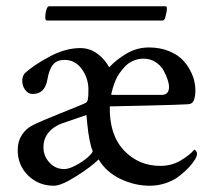

<svg xmlns="http://www.w3.org/2000/svg" viewBox="-20 -591 693 619"><path d="M126 -534.2Q126 -538.1 126.5 -544.9Q127 -551.8 130.1 -561.3Q133.3 -570.8 138.2 -570.8H513.2Q518.1 -570.8 518.1 -564Q518.1 -553.7 512.2 -532.2Q511.2 -529.8 509.5 -527.8Q507.8 -525.9 506.3 -525.4L504.9 -524.9H131.8Q126 -524.4 126 -534.2ZM37.1 -106.9Q37.1 -135.3 50.3 -155.5Q63.5 -175.8 83 -186Q110.8 -200.2 176.3 -226.3Q241.7 -252.4 249 -255.9Q256.3 -258.8 259 -261.5Q261.7 -264.2 263.2 -270Q265.1 -278.8 265.1 -301.8Q265.1 -338.4 243.9 -368.2Q222.7 -397.9 188 -397.9Q163.1 -397.9 150.6 -382.3Q138.2 -366.7 132.8 -335Q125 -288.1 85.9 -288.1Q70.8 -288.1 61.3 -301Q51.8 -314 51.8 -330.1Q51.8 -344.2 59.1 -354Q85.9 -379.4 138.2 -407.7Q190.4 -436 238.8 -436Q269 -436 293.5 -418.2Q317.9 -400.4 332 -374Q355.5 -399.4 388.7 -418.7Q421.9 -438 460 -438Q494.1 -438 521.5 -427.5Q548.8 -417 564.9 -401.6Q581.1 -386.2 591.6 -366.9Q602.1 -347.7 606 -331.5Q609.9 -315.4 609.9 -301.8Q609.9 -278.8 604.7 -267.1Q599.6 -255.4 585.9 -254.9Q565.9 -253.4 456.5 -250.7Q347.2 -248 334 -248Q332 -156.7 379.4 -106.4Q426.8 -56.2 497.1 -56.2Q533.2 -56.2 562.3 -73.5Q591.3 -90.8 606.9 -108.9Q607.4 -108.9 609.4 -107.2Q611.3 -105.5 613.3 -102.1Q615.2 -98.6 615.2 -95.2Q615.2 -87.9 608.9 -77.1Q601.1 -64.5 589.1 -51.5Q577.1 -38.6 559.1 -24.2Q541 -9.8 515.6 -1Q490.2 7.8 462.9 7.8Q414.1 7.8 368.2 -14.2Q322.3 -36.1 297.9 -77.1Q275.9 -54.7 226.8 -23.4Q177.7 7.8 153.8 7.8Q104.5 7.8 70.8 -25.1Q37.1 -58.1 37.1 -106.9ZM120.1 -116.2Q120.1 -87.9 139.4 -66.9Q158.7 -45.9 187 -45.9Q202.1 -45.9 224.9 -58.1Q247.6 -70.3 263.2 -84.2Q278.8 -98.1 278.8 -104Q267.6 -130.4 261.2 -192.9Q260.7 -196.8 260.3 -202.9Q259.8 -209 259.3 -213.1Q258.8 -217.3 258.8 -220.2Q250 -217.3 232.4 -211.2Q214.8 -205.1 201.9 -200.7Q189 -196.3 181.2 -193.8Q152.8 -183.6 136.5 -163.8Q120.1 -144 120.1 -116.2ZM338.9 -285.2H502Q523.4 -285.2 524.9 -308.1Q525.4 -318.4 520.8 -333Q516.1 -347.7 507.3 -363.8Q498.5 -379.9 481.4 -390.9Q464.4 -401.9 442.9 -401.9Q425.8 -401.9 410.6 -395.5Q395.5 -389.2 385 -378.7Q374.5 -368.2 366 -356Q357.4 -343.8 352.3 -331.3Q347.2 -318.8 344 -308.3Q340.8 -297.9 339.6 -291.5Q338.4 -285.2 338.9 -285.2Z"/></svg>

Font: Crimson
Style: Roman
Weight: 400
Version: Version 0.8